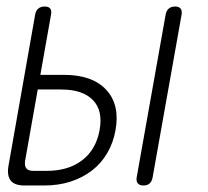

<svg xmlns="http://www.w3.org/2000/svg" viewBox="-20 -570 640 590"><path d="M104 -340H176Q264 -340 306.5 -294Q349 -248 335 -170Q328 -131 309.5 -99.5Q291 -68 262.5 -46Q234 -24 197 -12Q160 0 116 0H55Q25 0 13 -15Q1 -30 6 -60L88 -525Q90 -537 97.5 -543.5Q105 -550 117 -550Q129 -550 134 -544Q139 -538 137 -526ZM57 -75Q55 -60 61 -52.5Q67 -45 82 -45H124Q190 -45 232.5 -77.5Q275 -110 286 -170Q297 -230 265.5 -262.5Q234 -295 168 -295H96ZM449 -25Q447 -13 440 -6.5Q433 0 421 0Q409 0 403.5 -6.5Q398 -13 400 -25L489 -525Q491 -537 498.5 -543.5Q506 -550 518 -550Q530 -550 535 -543.5Q540 -537 538 -525Z"/></svg>

Font: Maple Mono NL Thin
Style: Italic
Weight: 250
Italic angle: -10°
Monospace: yes
Designer: subframe7536
Version: Version 7.000